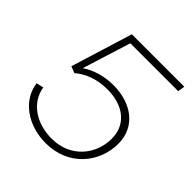

<svg xmlns="http://www.w3.org/2000/svg" viewBox="-189 -838 981 981"><g transform="rotate(45 301.5 -347.5)"><path d="M290 5C454 5 555 -119 555 -256C555 -379 455 -450 326 -450C261 -450 199 -432 153 -400L235 -662H581L587 -700H208L105 -366L141 -352C185 -391 249 -413 318 -413C439 -413 513 -349 513 -250C513 -136 431 -33 295 -33C187 -33 96 -90 80 -188L41 -179C55 -69 162 5 290 5Z"/></g></svg>

Font: Fixel Display ExtraLight
Style: Italic
Weight: 200
Italic angle: -10°
Designer: AlfaBravo + MacPaw
Foundry: Kyrylo Tkachov, Marchela Mozhyna, Serhii Makarenko, Maria Weinstein, Zakhar Kryvoshyya
Version: Version 1.210;Glyphs 3.2 (3217)